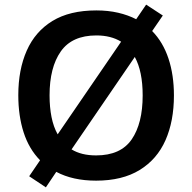

<svg xmlns="http://www.w3.org/2000/svg" viewBox="-20 -770 830 829"><path d="M731 -358Q731 -247 694.5 -164.5Q658 -82 583 -36Q508 10 395 10Q294 10 223 -28L178 39L106 -9L153 -78Q105 -127 82 -198.5Q59 -270 59 -359Q59 -469 95.5 -551.5Q132 -634 206.5 -679.5Q281 -725 396 -725Q447 -725 490 -715Q533 -705 568 -687L611 -750L683 -703L637 -636Q684 -588 707.5 -517Q731 -446 731 -358ZM596 -358Q596 -462 562 -524L289 -125Q310 -112 336.5 -105.5Q363 -99 395 -99Q501 -99 548.5 -168Q596 -237 596 -358ZM194 -358Q194 -307 202.5 -264.5Q211 -222 229 -190L503 -590Q459 -617 396 -617Q291 -617 242.5 -548Q194 -479 194 -358Z"/></svg>

Font: Noto Sans Hanifi Rohingya SemiBold
Style: Regular
Weight: 600
Version: Version 2.101